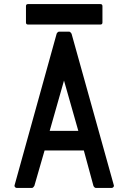

<svg xmlns="http://www.w3.org/2000/svg" viewBox="-20 -933 628 939"><path d="M448 -14Q445 -14 441.5 -17.5Q438 -21 437 -24L390 -197H198L148 -24Q147 -22 143.5 -18Q140 -14 137 -14H61Q57 -14 53.5 -18Q50 -22 51 -26L257 -768Q258 -771 261.5 -774.5Q265 -778 268 -778H319Q322 -778 325.5 -774Q329 -770 330 -768L537 -26Q538 -22 534.5 -18Q531 -14 527 -14ZM363 -293 293 -539 223 -293ZM107 -823V-903Q107 -913 117 -913H471Q481 -913 481 -903V-823Q481 -813 471 -813H117Q107 -813 107 -823Z"/></svg>

Font: Kanalisirung
Style: Regular
Weight: 500
Designer: Peter Wiegel
Foundry: Peter Wiegel
Version: 1.000